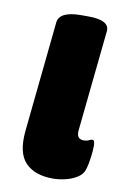

<svg xmlns="http://www.w3.org/2000/svg" viewBox="-67 -567 400 617"><g transform="rotate(10 132.5 -258.5)"><path d="M149 8Q90 8 59.5 -23.5Q29 -55 36 -127L73 -488Q77 -525 148 -525H171Q242 -525 238 -488L204 -159Q201 -130 226 -130Q235 -130 242 -133.5Q249 -137 253 -137Q261 -137 261 -118Q261 -104 258 -80.5Q255 -57 249 -38Q244 -23 227.5 -12.5Q211 -2 189.5 3Q168 8 149 8Z"/></g></svg>

Font: Asap ExtraBold
Style: Italic
Weight: 800
Italic angle: -6°
Designer: Pablo Cosgaya
Foundry: Omnibus-Type
Version: Version 3.001; ttfautohint (v1.8.4.7-5d5b)